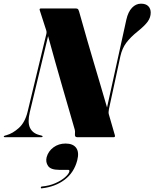

<svg xmlns="http://www.w3.org/2000/svg" viewBox="-74 -746 839 1044"><path d="M88 -136Q75 -81 89 -51.2Q103 -21.5 139.5 -12L151 -9Q157.5 -7.5 157.5 -4Q157.5 0 150.5 0H-47.5Q-53.5 0 -53.5 -3.5Q-53.5 -6.5 -47.5 -8.5L-38.5 -11Q-4.5 -20.5 28.8 -50.5Q62 -80.5 76 -138L178.5 -563.5Q180.5 -572 177.5 -580.8Q174.5 -589.5 172 -597.5L142.5 -689Q138.5 -700 148.5 -700H337.5Q343.5 -700 348 -697.8Q352.5 -695.5 356 -683.5Q381.5 -592.5 401 -525.2Q420.5 -458 437.2 -401.8Q454 -345.5 470.8 -288.5Q487.5 -231.5 508 -161.5L613 -639Q622.5 -681.5 643.8 -703.8Q665 -726 692.5 -726Q719 -726 732.2 -712.5Q745.5 -699 745.5 -677.5Q745.5 -651.5 729.5 -629Q713.5 -606.5 675 -575.5Q635 -543.5 612.5 -513.2Q590 -483 580.5 -440L518.5 -153.5Q514.5 -134.5 518 -123.5L550.5 -11Q553.5 0 544.5 0H345.5Q332 0 333.5 -16Q334.5 -26 334 -31.2Q333.5 -36.5 332.5 -41Q321 -81.5 303.8 -140.2Q286.5 -199 266.8 -267.8Q247 -336.5 226.5 -409Q206 -481.5 187.5 -549.5ZM247.5 177.5Q202 177.5 187.5 156.5Q173 135.5 179.5 109Q188.5 76 216.8 55.2Q245 34.5 282.5 34.5Q323 34.5 340.2 58Q357.5 81.5 346 126Q328.5 192.5 277.8 231Q227 269.5 154 278Q147.5 279 148 274Q148.5 268.5 154 268Q194 264.5 226.5 250.2Q259 236 279.2 218.2Q299.5 200.5 303 187Q305.5 177.5 296 177.5Z"/></svg>

Font: Fraunces 144pt S000 Black
Style: Italic
Weight: 900
Italic angle: -16°
Version: Version 1.000; ttfautohint (v1.8.3)